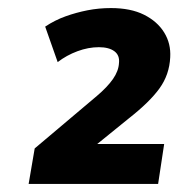

<svg xmlns="http://www.w3.org/2000/svg" viewBox="-20 -729 442 476"><path d="M51 -273 66 -361 220 -491Q246 -513 260 -533Q274 -553 275 -573Q277 -592 263.5 -602Q250 -612 225 -612Q199 -612 172 -602Q145 -592 123 -575L92 -663Q116 -679 142.5 -688.5Q169 -698 197 -703.5Q225 -709 255 -709Q304 -709 337 -692.5Q370 -676 387 -648.5Q404 -621 402 -587Q400 -544 375.5 -510Q351 -476 300 -436L189 -346L188 -372H387L372 -273Z"/></svg>

Font: Nunito Sans 11pt ExtraBold
Style: Italic
Weight: 800
Italic angle: -9°
Version: Version 3.101;gftools[0.9.27]